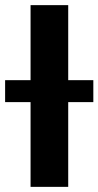

<svg xmlns="http://www.w3.org/2000/svg" viewBox="-59 -727 383 747"><path d="M206.4 0H59.9V-707H206.4ZM-39.1 -415.1H304.1V-329.7H-39.1Z"/></svg>

Font: Pretendard Std Variable
Style: Regular
Weight: 400
Designer: Base glyphs from Inter by Rasmus Andersson; Hangeul glyphs from Noto Sans CJK(Source Han Sans) by Jang Soo-young and Kan
Foundry: Kil Hyung-jin
Version: Version 1.309;Glyphs 3.2 (3225)